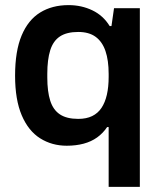

<svg xmlns="http://www.w3.org/2000/svg" viewBox="-20 -558 632 751"><path d="M405 173V-61H399Q383 -37 360 -20.5Q337 -4 307 4Q277 12 241 12Q183 12 137 -17Q91 -46 65 -107Q39 -168 39 -262Q39 -358 64.5 -419Q90 -480 137 -509Q184 -538 248 -538Q299 -538 341.5 -517.5Q384 -497 409 -456H416L426 -526H527V173ZM286 -93Q318 -93 340.5 -104Q363 -115 377 -136Q391 -157 398 -187.5Q405 -218 405 -257V-269Q405 -322 392.5 -358.5Q380 -395 354 -414Q328 -433 286 -433Q241 -433 214.5 -415.5Q188 -398 176.5 -361.5Q165 -325 165 -269V-255Q165 -200 176.5 -164Q188 -128 214.5 -110.5Q241 -93 286 -93Z"/></svg>

Font: Archivo SemiBold SemiBold
Style: Regular
Weight: 600
Version: Version 2.001